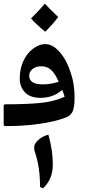

<svg xmlns="http://www.w3.org/2000/svg" viewBox="-28 -692 475 1040"><path d="M1 -9Q-8 -9 -8 -18V-119Q-8 -127 1 -127Q111 -127 187 -134Q263 -141 322 -168Q320 -175 317 -184Q314 -193 309 -205Q285 -184 256 -173Q227 -162 192 -162Q135 -162 107 -192Q79 -222 79 -267Q79 -317 97.5 -359Q116 -401 147 -425Q163 -438 181 -445.5Q199 -453 218 -453Q259 -453 297.5 -407.5Q336 -362 357 -292Q367 -262 371.5 -229.5Q376 -197 376 -163Q376 -153 375 -133Q374 -113 367.5 -93.5Q361 -74 342 -62Q320 -50 271 -37.5Q222 -25 153.5 -17Q85 -9 1 -9ZM206 -235Q245 -235 290 -249Q271 -293 249 -313Q227 -333 196 -333Q165 -333 147.5 -317.5Q130 -302 130 -283Q130 -259 148 -247Q166 -235 206 -235ZM217 -520Q166 -562 140 -592Q163 -615 181.5 -634.5Q200 -654 215 -672Q226 -660 244 -642Q262 -624 287 -600Q275 -583 257.5 -563Q240 -543 217 -520ZM205 328 189 321Q189 269 182.5 222.5Q176 176 162 134Q159 126 158 119Q157 112 157 106Q157 87 178.5 67Q200 47 234 37Q248 89 253 125.5Q258 162 258 201Q258 239 245 271Q232 303 205 328Z"/></svg>

Font: Noto Naskh Arabic
Style: Bold
Weight: 700
Designer: Monotype Design Team, David Williams, Mohamad Dakak and Nizar Qandah
Foundry: Monotype Imaging Inc.
Version: Version 2.016